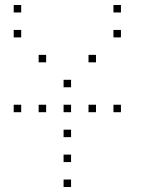

<svg xmlns="http://www.w3.org/2000/svg" viewBox="-20 -685 640 770"><path d="M36 -665Q35 -665 35 -665Q35 -665 35 -664V-636Q35 -635 35 -635Q35 -635 36 -635H64Q65 -635 65 -635Q65 -635 65 -636V-664Q65 -665 65 -665Q65 -665 64 -665ZM436 -665Q435 -665 435 -665Q435 -665 435 -664V-636Q435 -635 435 -635Q435 -635 436 -635H464Q465 -635 465 -635Q465 -635 465 -636V-664Q465 -665 465 -665Q465 -665 464 -665ZM36 -565Q35 -565 35 -565Q35 -565 35 -564V-536Q35 -535 35 -535Q35 -535 36 -535H64Q65 -535 65 -535Q65 -535 65 -536V-564Q65 -565 65 -565Q65 -565 64 -565ZM436 -565Q435 -565 435 -565Q435 -565 435 -564V-536Q435 -535 435 -535Q435 -535 436 -535H464Q465 -535 465 -535Q465 -535 465 -536V-564Q465 -565 465 -565Q465 -565 464 -565ZM136 -465Q135 -465 135 -465Q135 -465 135 -464V-436Q135 -435 135 -435Q135 -435 136 -435H164Q165 -435 165 -435Q165 -435 165 -436V-464Q165 -465 165 -465Q165 -465 164 -465ZM336 -465Q335 -465 335 -465Q335 -465 335 -464V-436Q335 -435 335 -435Q335 -435 336 -435H364Q365 -435 365 -435Q365 -435 365 -436V-464Q365 -465 365 -465Q365 -465 364 -465ZM236 -365Q235 -365 235 -365Q235 -365 235 -364V-336Q235 -335 235 -335Q235 -335 236 -335H264Q265 -335 265 -335Q265 -335 265 -336V-364Q265 -365 265 -365Q265 -365 264 -365ZM36 -265Q35 -265 35 -265Q35 -265 35 -264V-236Q35 -235 35 -235Q35 -235 36 -235H64Q65 -235 65 -235Q65 -235 65 -236V-264Q65 -265 65 -265Q65 -265 64 -265ZM136 -265Q135 -265 135 -265Q135 -265 135 -264V-236Q135 -235 135 -235Q135 -235 136 -235H164Q165 -235 165 -235Q165 -235 165 -236V-264Q165 -265 165 -265Q165 -265 164 -265ZM236 -265Q235 -265 235 -265Q235 -265 235 -264V-236Q235 -235 235 -235Q235 -235 236 -235H264Q265 -235 265 -235Q265 -235 265 -236V-264Q265 -265 265 -265Q265 -265 264 -265ZM336 -265Q335 -265 335 -265Q335 -265 335 -264V-236Q335 -235 335 -235Q335 -235 336 -235H364Q365 -235 365 -235Q365 -235 365 -236V-264Q365 -265 365 -265Q365 -265 364 -265ZM436 -265Q435 -265 435 -265Q435 -265 435 -264V-236Q435 -235 435 -235Q435 -235 436 -235H464Q465 -235 465 -235Q465 -235 465 -236V-264Q465 -265 465 -265Q465 -265 464 -265ZM236 -165Q235 -165 235 -165Q235 -165 235 -164V-136Q235 -135 235 -135Q235 -135 236 -135H264Q265 -135 265 -135Q265 -135 265 -136V-164Q265 -165 265 -165Q265 -165 264 -165ZM236 -65Q235 -65 235 -65Q235 -65 235 -64V-36Q235 -35 235 -35Q235 -35 236 -35H264Q265 -35 265 -35Q265 -35 265 -36V-64Q265 -65 265 -65Q265 -65 264 -65ZM236 35Q235 35 235 35Q235 35 235 36V64Q235 65 235 65Q235 65 236 65H264Q265 65 265 65Q265 65 265 64V36Q265 35 265 35Q265 35 264 35Z"/></svg>

Font: Doto Black Thin
Style: Regular
Weight: 250
Monospace: yes
Version: Version 1.000